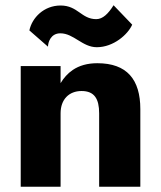

<svg xmlns="http://www.w3.org/2000/svg" viewBox="-20 -712 615 732"><path d="M92 -596 163 -534C163 -550 173 -585 210 -585C261 -585 294 -532 349 -532C413 -532 468 -581 484 -618L413 -692C393 -660 372 -639 347 -639C290 -639 277 -691 211 -691C147 -691 102 -644 92 -596ZM211 -460H59V0H211V-280C211 -333 243 -365 291 -365C340 -365 358 -335 358 -280V0H515V-296C515 -409 464 -471 351 -471C313 -471 282 -462 257 -445C238 -432 223 -415 211 -395Z"/></svg>

Font: Jost
Style: Bold
Weight: 700
Version: Version 3.710